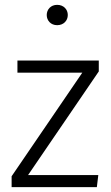

<svg xmlns="http://www.w3.org/2000/svg" viewBox="-20 -773 457 793"><path d="M216 -753C190 -753 173 -734 173 -711C173 -688 190 -669 216 -669C243 -669 260 -688 260 -711C260 -734 243 -753 216 -753ZM388 -523H52V-473H320L28 -45V0H380L386 -50H96L388 -478Z"/></svg>

Font: FiraGO Light
Style: Regular
Weight: 300
Designer: bBox Type
Foundry: bBox Type GmbH
Version: Version 1.001;PS 001.001;hotconv 1.0.88;makeotf.lib2.5.64775